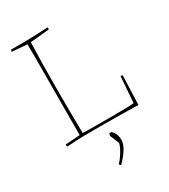

<svg xmlns="http://www.w3.org/2000/svg" viewBox="-216 -749 976 1106"><g transform="rotate(-30 272.5 -196.5)"><path d="M39 6Q37 2 37 -9L134 -16Q134 -95 134.5 -173Q135 -251 135 -330Q135 -370 135.5 -420.5Q136 -471 136 -523Q136 -575 135 -619L35 -627Q35 -630 36 -633.5Q37 -637 38 -640Q103 -639 162 -640.5Q221 -642 283 -646Q285 -642 285 -632L158 -620Q156 -565 154.5 -486Q153 -407 153 -330Q153 -297 153 -254Q153 -211 153.5 -166Q154 -121 154.5 -82Q155 -43 155 -18Q167 -17 200 -16.5Q233 -16 276.5 -16Q320 -16 364 -16Q408 -16 443.5 -17Q479 -18 495 -20L508 -193Q515 -193 521 -190L519 -134L516 -53L514 3Q457 2 399 1Q341 0 285 0Q241 0 210 0Q179 0 153.5 0.5Q128 1 101.5 2Q75 3 39 6ZM255 253Q253 252 249 248Q245 244 245 243Q271 214 288 184.5Q305 155 308 136L283 76Q284 72 284.5 69Q285 66 286 62Q291 60 299 60Q311 67 320 85.5Q329 104 329 127Q329 155 308 188Q287 221 255 253Z"/></g></svg>

Font: Labrada Thin
Style: Regular
Weight: 100
Designer: Mercedes Jáuregui
Foundry: Omnibus-Type Team
Version: Version 1.000; ttfautohint (v1.8.4.7-5d5b)